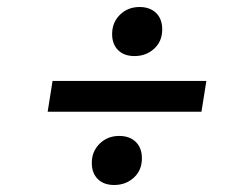

<svg xmlns="http://www.w3.org/2000/svg" viewBox="-20 -625 698 548"><path d="M130 -394H569L555 -306H116ZM242 -160Q242 -193 264.5 -215Q287 -237 320 -237Q350 -237 367.5 -220Q385 -203 385 -173Q385 -139 362 -118Q339 -97 306 -97Q276 -97 259 -114Q242 -131 242 -160ZM300 -528Q300 -561 322.5 -583Q345 -605 378 -605Q408 -605 425.5 -588Q443 -571 443 -541Q443 -507 420 -486Q397 -465 364 -465Q334 -465 317 -482Q300 -499 300 -528Z"/></svg>

Font: Bitter Pro SemiBold
Style: Italic
Weight: 600
Italic angle: -9°
Designer: Sol Matas, and Bitter project Authors
Foundry: Sol Matas
Version: Version 1.010